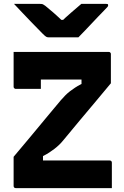

<svg xmlns="http://www.w3.org/2000/svg" viewBox="-20 -967 640 987"><path d="M555 0H61Q56 0 53 -3Q50 -6 50 -11V-161Q91 -209 131 -257.5Q171 -306 211.5 -354.5Q252 -403 292 -451Q304 -465 316 -477Q328 -489 340.5 -498.5Q353 -508 366 -516.5Q379 -525 393.5 -532.5Q408 -540 424 -548L399 -512V-584L414 -558Q361 -558 326 -558Q291 -558 266 -558Q241 -558 217 -558H181Q148 -558 123.5 -567.5Q99 -577 82.5 -595.5Q66 -614 58 -640Q50 -666 50 -700H539Q543 -700 545 -698.5Q547 -697 548.5 -695Q550 -693 550 -689V-539Q510 -491 469.5 -442.5Q429 -394 388.5 -346Q348 -298 308 -249Q296 -234 284 -222.5Q272 -211 259.5 -201.5Q247 -192 234 -183.5Q221 -175 206.5 -167.5Q192 -160 176 -152L201 -188V-116L185 -142Q238 -142 286 -142Q334 -142 375.5 -142Q417 -142 450 -142H544Q549 -142 552 -139Q555 -136 555 -131Q555 -98 555 -65.5Q555 -33 555 0ZM190 -510Q156 -510 126 -510Q96 -510 61 -510Q58 -510 55.5 -511.5Q53 -513 51.5 -515.5Q50 -518 50 -521Q50 -538 50 -561Q50 -584 50 -610Q50 -636 50 -659.5Q50 -683 50 -700Q106 -700 136.5 -688Q167 -676 178.5 -649.5Q190 -623 190 -579Q190 -570 190 -557Q190 -544 190 -531.5Q190 -519 190 -510ZM383 -775Q368 -775 337 -775Q306 -775 275.5 -775Q245 -775 230 -775Q223 -775 217.5 -778Q212 -781 199 -794Q191 -802 175 -818.5Q159 -835 138 -856.5Q117 -878 95 -901.5Q73 -925 52 -947Q80 -947 118.5 -947Q157 -947 185 -947Q196 -947 200.5 -945Q205 -943 213 -937Q228 -925 253.5 -903Q279 -881 317 -844L265 -865Q282 -865 298.5 -865Q315 -865 331 -865L281 -842Q316 -877 345.5 -902Q375 -927 398 -947H525Q529 -947 531.5 -946.5Q534 -946 535 -944.5Q536 -943 536 -940Q536 -936 533 -932Q530 -928 516 -914Q503 -901 486 -883Q469 -865 450.5 -845.5Q432 -826 414.5 -807.5Q397 -789 383 -775Z"/></svg>

Font: Recursive ExtraBold
Style: Regular
Weight: 800
Version: Version 1.085